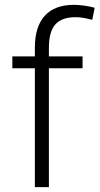

<svg xmlns="http://www.w3.org/2000/svg" viewBox="-20 -773 411 793"><path d="M124 -576Q124 -663 165 -708Q206 -753 285 -753Q304 -753 326.5 -750Q349 -747 371 -741L361 -691Q342 -696 326 -699Q310 -702 292 -702Q235 -702 208.5 -672Q182 -642 182 -576V0H124ZM31 -540H321V-491H31Z"/></svg>

Font: Pathway Extreme 8pt Thin 12pt Thin
Style: Regular
Weight: 250
Version: Version 1.001;gftools[0.9.26]